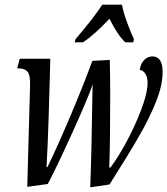

<svg xmlns="http://www.w3.org/2000/svg" viewBox="-20 -786 712 817"><path d="M374 -426Q355 -369 284 -213Q213 -57 183 -3L96 9L108 -424Q109 -467 97 -481Q85 -495 59 -495H53L64 -536H194L192 -458Q191 -413 187 -286.5Q183 -160 178 -75H182Q226 -166 280 -293.5Q334 -421 373 -527L447 -531Q449 -463 449 -382Q449 -191 445 -73H450Q510 -155 559 -266Q608 -377 608 -433Q608 -456 599.5 -470.5Q591 -485 575 -489Q577 -512 592 -529Q607 -546 628 -546Q672 -546 672 -480Q672 -424 644.5 -354.5Q617 -285 571.5 -206Q526 -127 446 -1L364 11Q370 -147 374 -426ZM301 -619Q380 -711 415 -766H499Q505 -734 520 -692.5Q535 -651 550 -619L547 -606H513Q480 -637 446 -706Q411 -670 385 -646.5Q359 -623 333 -606H298Z"/></svg>

Font: Noto Serif Cond
Style: Italic
Weight: 400
Width: 3
Italic angle: -12°
Designer: Monotype Design Team
Foundry: Monotype Imaging Inc.
Version: Version 1.001